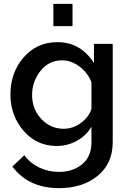

<svg xmlns="http://www.w3.org/2000/svg" viewBox="-20 -750 669 993"><path d="M256 -615V-730H355V-615ZM34 -261Q34 -375 102.5 -453.5Q171 -532 277 -532Q397 -532 466 -424V-523H563V-15Q563 96 485 159.5Q407 223 285 223Q127 223 44 111L106 53Q136 94 183 116.5Q230 139 285 139Q357 139 405 99.5Q453 60 453 -15V-95Q426 -48 377 -21.5Q328 5 273 5Q170 5 102 -73.5Q34 -152 34 -261ZM453 -188V-325Q434 -374 391 -406Q348 -438 301 -438Q233 -438 189.5 -383.5Q146 -329 146 -258Q146 -186 193.5 -135Q241 -84 309 -84Q358 -84 399.5 -115Q441 -146 453 -188Z"/></svg>

Font: Raleway-v4020 SemiBold
Style: Regular
Weight: 600
Designer: Matt McInerney, Pablo Impallari, Rodrigo Fuenzalida
Foundry: Matt McInerney, Pablo Impallari, Rodrigo Fuenzalida
Version: Version 4.020;PS 004.020;hotconv 1.0.88;makeotf.lib2.5.64775